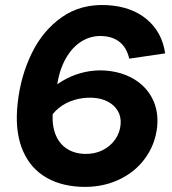

<svg xmlns="http://www.w3.org/2000/svg" viewBox="-20 -731 685 764"><path d="M50.6 -323.2Q62.6 -429.8 106.8 -520Q151 -610.2 226.8 -663.1Q302.6 -716 405.6 -710.6Q503.4 -705.2 564.2 -654.1Q625 -603 637.2 -518.6L494.2 -497.6Q484.8 -540 457.3 -562.9Q429.8 -585.8 385.6 -587.6Q341 -589.4 303.6 -565.8Q266.2 -542.2 240.9 -496.8Q215.6 -451.4 206.8 -388.4L192.2 -302.6Q184.4 -247 197.4 -206Q210.4 -165 241 -142.7Q271.6 -120.4 315.6 -118.6Q355.8 -117.4 387.4 -132.9Q419 -148.4 438.3 -176Q457.6 -203.6 460 -237Q462.4 -266.4 448.7 -289.8Q435 -313.2 408.1 -327.1Q381.2 -341 345.6 -342.2Q309.4 -343.4 275.4 -333.2Q241.4 -323 214.9 -301.9Q188.4 -280.8 173.4 -251L179 -371.2Q209.6 -400.4 245.6 -418.5Q281.6 -436.6 318.8 -444.5Q356 -452.4 393.2 -450.6Q459.4 -447 510.1 -417.9Q560.8 -388.8 586.3 -338.7Q611.8 -288.6 605.2 -225Q597.4 -155 556.2 -99.3Q515 -43.6 447.7 -13.6Q380.4 16.4 297.4 12.2Q211.2 7.4 151.6 -32.4Q92 -72.2 65.3 -145.9Q38.6 -219.6 50.6 -323.2Z"/></svg>

Font: Fixel Italic Variable 20240409 Display Thin
Style: Italic
Weight: 100
Italic angle: -10°
Designer: AlfaBravo + MacPaw
Foundry: Kyrylo Tkachov, Marchela Mozhyna, Serhii Makarenko, Maria Weinstein, Zakhar Kryvoshyya
Version: Version 1.211;Glyphs 3.2 (3225)